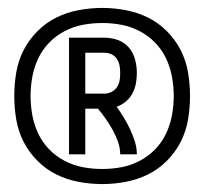

<svg xmlns="http://www.w3.org/2000/svg" viewBox="-20 -903 515 484"><path d="M154 -514V-808H243Q261 -808 277.5 -802Q294 -796 305 -783Q316 -770 320.5 -753Q325 -736 325 -719Q325 -705 322.5 -692Q320 -679 313.5 -667Q307 -655 296.5 -646.5Q286 -638 274 -634Q284 -620 292.5 -606Q301 -592 308 -577Q315 -562 320 -546Q325 -530 325 -514H283Q283 -530 277.5 -545.5Q272 -561 264 -575.5Q256 -590 246.5 -603.5Q237 -617 227 -629H195V-514ZM195 -667H243Q253 -667 261.5 -671.5Q270 -676 275 -683.5Q280 -691 281.5 -700Q283 -709 283 -719Q283 -728 281.5 -737Q280 -746 275 -754Q270 -762 261.5 -766Q253 -770 243 -770H195ZM238 -439Q208 -439 178.5 -444.5Q149 -450 122.5 -463Q96 -476 74.5 -497.5Q53 -519 39.5 -545.5Q26 -572 21 -601.5Q16 -631 16 -661Q16 -691 21 -720.5Q26 -750 39.5 -776.5Q53 -803 74.5 -824.5Q96 -846 122.5 -859Q149 -872 178.5 -877.5Q208 -883 238 -883Q267 -883 296.5 -877.5Q326 -872 352.5 -859Q379 -846 400.5 -824.5Q422 -803 435.5 -776.5Q449 -750 454 -720.5Q459 -691 459 -661Q459 -631 454 -601.5Q449 -572 435.5 -545.5Q422 -519 400.5 -497.5Q379 -476 352.5 -463Q326 -450 296.5 -444.5Q267 -439 238 -439ZM238 -477Q262 -477 286 -481.5Q310 -486 332 -497.5Q354 -509 371 -526.5Q388 -544 398.5 -566Q409 -588 413.5 -612.5Q418 -637 418 -661Q418 -685 413.5 -709.5Q409 -734 398.5 -756Q388 -778 371 -795.5Q354 -813 332 -824.5Q310 -836 286 -840.5Q262 -845 238 -845Q213 -845 189 -840.5Q165 -836 143 -824.5Q121 -813 104 -795.5Q87 -778 76.5 -756Q66 -734 61.5 -709.5Q57 -685 57 -661Q57 -637 61.5 -612.5Q66 -588 76.5 -566Q87 -544 104 -526.5Q121 -509 143 -497.5Q165 -486 189 -481.5Q213 -477 238 -477Z"/></svg>

Font: Iosevka QP Light
Style: Regular
Weight: 300
Designer: Belleve Invis
Foundry: Belleve Invis
Version: Version 20.0.0; ttfautohint (v1.8.4)